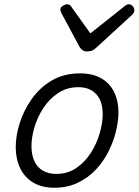

<svg xmlns="http://www.w3.org/2000/svg" viewBox="-20 -864 652 903"><path d="M236 19Q177 19 136 -5.5Q95 -30 74.5 -73.5Q54 -117 54 -172Q54 -226 73 -286Q92 -346 130 -399.5Q168 -453 224.5 -486Q281 -519 357 -519Q415 -519 455.5 -496Q496 -473 516.5 -431.5Q537 -390 537 -335Q537 -295 525.5 -247Q514 -199 490.5 -152Q467 -105 431 -66.5Q395 -28 346 -4.5Q297 19 236 19ZM244 -46Q298 -46 339 -74Q380 -102 407.5 -145.5Q435 -189 449 -237.5Q463 -286 463 -327Q463 -368 449.5 -396Q436 -424 410.5 -439Q385 -454 349 -454Q295 -454 253.5 -426.5Q212 -399 184 -356Q156 -313 142 -265.5Q128 -218 128 -177Q128 -136 141.5 -106.5Q155 -77 181.5 -61.5Q208 -46 244 -46ZM586 -844Q596 -844 604 -835Q612 -826 612 -816Q612 -808 609 -803.5Q606 -799 602 -795L433 -640Q422 -629 411.5 -625.5Q401 -622 388 -622Q378 -622 369.5 -627Q361 -632 355 -642L270 -800Q267 -806 265.5 -811Q264 -816 264 -819Q264 -830 276 -837Q288 -844 295 -844Q304 -844 309 -840Q314 -836 317 -830L405 -707L561 -831Q568 -836 573 -840Q578 -844 586 -844Z"/></svg>

Font: Playwrite CU Light
Style: Regular
Weight: 300
Designer: Veronika Burian, José Scaglione
Foundry: TypeTogether
Version: Version 1.002